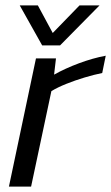

<svg xmlns="http://www.w3.org/2000/svg" viewBox="-20 -690 411 710"><path d="M136 -522 53 -670H120L175 -568L274 -670H348L202 -522ZM13 0 113 -474H187L180 -414Q221 -437 272 -456Q323 -475 371 -484L358 -420Q328 -414 293 -403.5Q258 -393 225.5 -380Q193 -367 170 -353L95 0Z"/></svg>

Font: Kanit Light
Style: Italic
Weight: 300
Italic angle: -12°
Designer: Katatrad Team
Foundry: CadsonDemak
Version: Version 2.000; ttfautohint (v1.8.3)